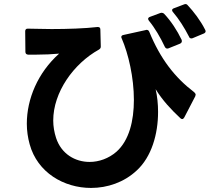

<svg xmlns="http://www.w3.org/2000/svg" viewBox="-20 -886 1040 945"><path d="M809 -648 866 -671C872 -674 875 -678 875 -683C875 -685 875 -687 874 -690C852 -736 822 -782 788 -818C785 -821 781 -823 777 -823C774 -823 772 -823 769 -822L718 -803C712 -801 709 -797 709 -793C709 -790 711 -787 713 -784C742 -749 770 -701 791 -656C794 -650 798 -647 803 -647C805 -647 807 -647 809 -648ZM104 -732 105 -631C105 -623 109 -618 118 -617H157C198 -617 238 -619 271 -622C166 -528 112 -399 112 -277C112 -243 117 -208 126 -176C164 -37 294 39 428 39C508 39 590 12 653 -47C726 -114 758 -226 758 -335C758 -374 754 -412 746 -447C780 -392 821 -348 868 -304C871 -301 874 -300 877 -300C881 -300 884 -303 887 -308L941 -412C942 -415 943 -418 943 -420C943 -424 940 -428 936 -432C840 -505 769 -597 715 -729C712 -736 708 -739 702 -739C700 -739 699 -739 697 -738L588 -714C581 -713 577 -709 577 -704C577 -701 578 -699 579 -697C612 -621 639 -505 639 -394C639 -292 616 -195 553 -139C515 -106 467 -89 421 -89C350 -89 282 -128 256 -207C247 -235 242 -264 242 -293C242 -431 341 -572 467 -642C473 -646 476 -650 476 -656V-659L474 -740C474 -749 470 -753 462 -753H459C399 -746 313 -743 234 -743C191 -743 150 -745 116 -745C108 -745 104 -740 104 -732ZM827 -836C827 -833 828 -830 831 -827C861 -792 888 -749 910 -706C912 -700 916 -697 921 -697C923 -697 926 -697 928 -698L983 -721C988 -723 992 -727 992 -732C992 -734 991 -737 990 -739C967 -785 933 -829 904 -860C901 -864 897 -866 893 -866C890 -866 888 -865 885 -864L835 -845C830 -843 827 -840 827 -836Z"/></svg>

Font: LINE Seed JP_OTF Bold
Style: Regular
Weight: 700
Designer: LINE & Fontrix & Fontworks
Version: Version 1.009